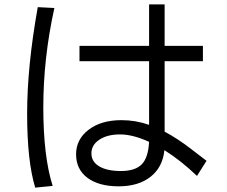

<svg xmlns="http://www.w3.org/2000/svg" viewBox="-20 -815 1040 881"><path d="M153.3 -782.2 229.5 -778.3Q178.7 -547.9 178.7 -322.3Q178.7 -96.7 221.7 38.1L141.6 45.9Q104.5 -75.2 104.5 -293Q104.5 -510.7 153.3 -782.2ZM537.1 -263.7Q602.5 -263.7 664.1 -242.2V-534.2H344.7V-604.5H664.1V-794.9H735.4V-604.5H911.1V-534.2H735.4V-210.9Q795.9 -178.7 856.9 -131.3Q918 -84 927.7 -77.1L883.8 -7.8Q810.5 -78.1 734.4 -126Q726.6 -47.9 670.9 -3.9Q615.2 40 524.4 40Q433.6 40 381.3 1Q329.1 -38.1 329.1 -106.9Q329.1 -175.8 386.7 -219.7Q444.3 -263.7 537.1 -263.7ZM664.1 -164.1Q589.8 -198.2 530.8 -198.2Q471.7 -198.2 435.5 -173.8Q399.4 -149.4 399.4 -111.3Q399.4 -73.2 435.1 -51.8Q470.7 -30.3 535.2 -30.3Q599.6 -30.3 629.9 -60.5Q660.2 -90.8 664.1 -164.1Z"/></svg>

Font: GenEi M Gothic v2 Regular
Style: Regular
Weight: 400
Version: Version 2.0